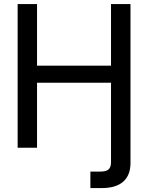

<svg xmlns="http://www.w3.org/2000/svg" viewBox="-20 -748 749 972"><path d="M437.5 204.1V120.6Q445.3 120.6 462.2 120.6Q479 120.6 487.8 120.6Q518.1 120.6 530 109.4Q542 98.1 542 72.8V-62H640.6V77.1Q640.6 139.2 603.8 171.6Q566.9 204.1 495.6 204.1Q477.5 204.1 462.9 204.1Q448.2 204.1 437.5 204.1ZM69.3 0V-727.5H167.5V-415.5H542V-727.5H640.6V0H542V-329.1H167.5V0Z"/></svg>

Font: Inter Cardless Display
Style: Regular
Weight: 400
Designer: Rasmus Andersson
Foundry: rsms
Version: Version 4.001;git-9221beed3